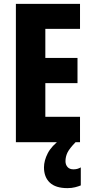

<svg xmlns="http://www.w3.org/2000/svg" viewBox="-20 -734 474 991"><path d="M393 0H62V-714H393V-585H214V-435H380V-305H214V-131H393ZM318 98Q318 116 328.5 128Q339 140 359 140Q372 140 381 137Q390 134 397 130V223Q385 228 367.5 232.5Q350 237 328 237Q267 237 237 208.5Q207 180 207 130Q207 95 226.5 57Q246 19 294 -16L370 0Q338 33 328 54Q318 75 318 98Z"/></svg>

Font: Noto Sans Thai ExtCond ExtBd
Style: Regular
Weight: 800
Width: 2
Designer: Monotype Design Team
Foundry: Monotype Imaging Inc.
Version: Version 2.002; ttfautohint (v1.8.4.7-5d5b)